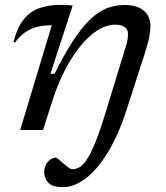

<svg xmlns="http://www.w3.org/2000/svg" viewBox="-20 -535 683 790"><path d="M239 235Q196 235 179 217Q162 199 162 172.5Q162 146 177.8 129.8Q193.5 113.5 209.5 113.5Q212.5 113.5 221.8 121.2Q231 129 242 138.5Q253 148.5 262.5 155Q272 161.5 277 161.5Q291 161.5 305 154.2Q319 147 334.5 125.5Q350 104 368.5 60.2Q387 16.5 409.5 -56L493.5 -330Q499.5 -348 502.2 -359.8Q505 -371.5 505.8 -380.5Q506.5 -389.5 506.5 -397Q506.5 -413 493.2 -423.2Q480 -433.5 454 -433.5Q417.5 -433.5 380.2 -409.8Q343 -386 308.8 -343Q274.5 -300 245.5 -243.2Q216.5 -186.5 195.5 -120.5L157 0H63L193 -431Q192 -431 190.5 -431Q189 -431 188 -431Q157 -431 131 -424Q105 -417 83 -401.5Q61 -386 41.5 -360L35.5 -362Q51 -422.5 78 -455.8Q105 -489 143.2 -502Q181.5 -515 230.5 -515Q238.5 -515 246.2 -514.5Q254 -514 262.2 -513.8Q270.5 -513.5 279 -512L187.5 -231.5H204.5Q244 -310.5 279 -364.8Q314 -419 348 -452.2Q382 -485.5 417 -500Q452 -514.5 491.5 -514.5Q544 -514.5 571.5 -491.2Q599 -468 599 -428Q599 -409.5 594 -382.5Q589 -355.5 573.5 -308L500.5 -82Q467.5 19.5 424.5 90.5Q381.5 161.5 333.8 198.2Q286 235 239 235Z"/></svg>

Font: Newsreader 7pt
Style: Italic
Weight: 400
Italic angle: -17°
Designer: Hugues Gentile
Foundry: Production Type
Version: Version 1.003